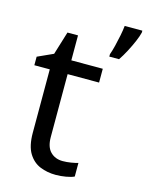

<svg xmlns="http://www.w3.org/2000/svg" viewBox="-116 -832 702 914"><g transform="rotate(15 235.0 -375.0)"><path d="M264 -62Q284 -62 305 -65.5Q326 -69 339 -73V-6Q325 1 299 5.5Q273 10 249 10Q207 10 171.5 -4.5Q136 -19 114 -55Q92 -91 92 -156V-468H16V-510L93 -545L128 -659H180V-536H335V-468H180V-158Q180 -109 203.5 -85.5Q227 -62 264 -62ZM470 -751Q466 -733 454.5 -706Q443 -679 428 -650.5Q413 -622 398 -600H350V-612Q357 -631 363.5 -657.5Q370 -684 375.5 -711.5Q381 -739 383 -760H470Z"/></g></svg>

Font: Noto Sans Khudawadi
Style: Regular
Weight: 400
Designer: Monotype Design Team
Foundry: Monotype Imaging Inc.
Version: Version 2.003; ttfautohint (v1.8.4.7-5d5b)